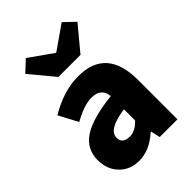

<svg xmlns="http://www.w3.org/2000/svg" viewBox="-253 -985 1112 1112"><g transform="rotate(-45 303.0 -429.0)"><path d="M92 -37Q47 -85 47 -159Q47 -250 122 -300Q197 -350 363 -368Q357 -441 277 -441Q217 -441 128 -391L66 -508Q191 -583 311 -583Q541 -583 541 -323V0H396L383 -57H379Q300 14 216 14Q139 14 92 -37ZM363 -169V-260Q216 -240 216 -173Q216 -124 277 -124Q321 -124 363 -169ZM104 -809 171 -872 315 -770H319L465 -872L531 -809L408 -661H227Z"/></g></svg>

Font: KaiGen Gothic KR Heavy
Style: Heavy
Weight: 900
Designer: Ryoko NISHIZUKA  (kana & ideographs); Paul D. Hunt (Latin, Greek & Cyrillic); Wenlong ZHANG  (bopomofo); Sandoll Communi
Foundry: Adobe Systems Incorporated
Version: Version 1.002 March 28, 2018